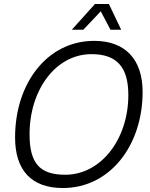

<svg xmlns="http://www.w3.org/2000/svg" viewBox="-20 -932 757 968"><path d="M342 -782H400L488 -875L537 -782H591L529 -912H459ZM297 16C534 16 699 -198 699 -469C699 -632 612 -726 455 -726C218 -726 56 -512 56 -239C56 -73 139 16 297 16ZM309 -51C181 -51 129 -108 129 -255C129 -479 261 -659 441 -659C566 -659 627 -597 627 -453C627 -230 489 -51 309 -51Z"/></svg>

Font: Geist Light
Style: Italic
Weight: 300
Italic angle: -12°
Designer: Basement.studio, Andrés Briganti, Mateo Zaragoza
Foundry: Basement.studio, Vercel, Andrés Briganti, Guido Ferreyra, Mateo Zaragoza
Version: Version 1.500